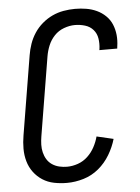

<svg xmlns="http://www.w3.org/2000/svg" viewBox="-53 -785 607 835"><g transform="rotate(-5 250.0 -367.5)"><path d="M206 8Q177 8 149.5 2.5Q122 -3 99.5 -17.5Q77 -32 61 -53.5Q45 -75 37.5 -101.5Q30 -128 30 -156.5Q30 -185 35 -214L92 -559Q96 -584 104.5 -608.5Q113 -633 127.5 -655Q142 -677 162.5 -694.5Q183 -712 206.5 -723Q230 -734 255.5 -738.5Q281 -743 306 -743Q331 -743 355 -739Q379 -735 400.5 -725Q422 -715 439 -698.5Q456 -682 465 -660.5Q474 -639 476.5 -614.5Q479 -590 475 -564L474 -555H396L397 -561Q400 -584 396.5 -606Q393 -628 379 -644Q365 -660 343.5 -666.5Q322 -673 299 -673Q276 -673 251.5 -664Q227 -655 209.5 -636.5Q192 -618 182.5 -595Q173 -572 169 -548L112 -203Q109 -185 108.5 -167.5Q108 -150 112 -133.5Q116 -117 124.5 -103Q133 -89 147 -79.5Q161 -70 178 -66Q195 -62 212 -62Q236 -62 260 -70.5Q284 -79 302.5 -96.5Q321 -114 333 -136.5Q345 -159 351 -182L424 -165Q414 -130 394 -96.5Q374 -63 344.5 -38.5Q315 -14 278.5 -3Q242 8 206 8Z"/></g></svg>

Font: Iosevka Term Curly
Style: Italic
Weight: 400
Italic angle: -9°
Designer: Belleve Invis
Foundry: Belleve Invis
Version: Version 32.3.0